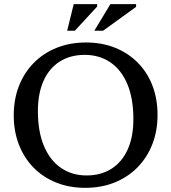

<svg xmlns="http://www.w3.org/2000/svg" viewBox="-20 -891 822 922"><path d="M393 -687Q469.5 -687 532.5 -661.8Q595.5 -636.5 641.2 -590.5Q687 -544.5 711.8 -480.5Q736.5 -416.5 736.5 -339Q736.5 -261.5 711.2 -197.5Q686 -133.5 639.8 -86.8Q593.5 -40 530 -14.5Q466.5 11 389.5 11Q313.5 11 250.2 -14.2Q187 -39.5 141.5 -85.8Q96 -132 71 -196Q46 -260 46 -337Q46 -414.5 71.2 -478.8Q96.5 -543 143 -589.8Q189.5 -636.5 253 -661.8Q316.5 -687 393 -687ZM395.5 -48.5Q465 -48.5 515.5 -80.8Q566 -113 593.2 -173.2Q620.5 -233.5 620.5 -319Q620.5 -418.5 591.5 -487.2Q562.5 -556 509.8 -591.8Q457 -627.5 387 -627.5Q317.5 -627.5 267 -595.5Q216.5 -563.5 189.2 -503Q162 -442.5 162 -357.5Q162 -258.5 191.2 -189.5Q220.5 -120.5 273.2 -84.5Q326 -48.5 395.5 -48.5ZM433 -743.5 510 -871H633.5V-858L475 -743.5ZM302.5 -743.5 334 -871H446.5V-859.5L339.5 -743.5Z"/></svg>

Font: Newsreader 16pt Medium
Style: Regular
Weight: 500
Designer: Hugues Gentile
Foundry: Production Type
Version: Version 1.003